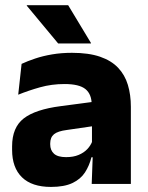

<svg xmlns="http://www.w3.org/2000/svg" viewBox="-20 -707 567 738"><path d="M332.5 0 337 -123 333.5 -130.5V-284L332.5 -304Q332.5 -345 308.5 -364.5Q284.5 -384 228 -384Q178.5 -384 134 -371.5Q89.5 -359 50 -343L63 -461.5Q86.5 -472.5 115.8 -482.2Q145 -492 180.5 -498Q216 -504 256.5 -504Q321 -504 364.5 -489Q408 -474 434 -446.5Q460 -419 471.5 -380.8Q483 -342.5 483 -296.5V0ZM176 11.5Q102.5 11.5 64.5 -25.5Q26.5 -62.5 26.5 -131V-144.5Q26.5 -217 71.2 -251.8Q116 -286.5 213.5 -299L345.5 -316.5L354.5 -224.5L237.5 -207.5Q202 -203 187.5 -191Q173 -179 173 -155.5V-152Q173 -129.5 187.5 -116.2Q202 -103 234 -103Q262 -103 282.2 -111.5Q302.5 -120 315.5 -133.8Q328.5 -147.5 335 -164.5L356.5 -102.5H331.5Q323.5 -70.5 306.8 -44.5Q290 -18.5 258.5 -3.5Q227 11.5 176 11.5ZM242 -687 329.5 -542V-540H203.5L83 -685V-687Z"/></svg>

Font: Anek Gujarati
Style: Bold
Weight: 700
Version: Version 1.003